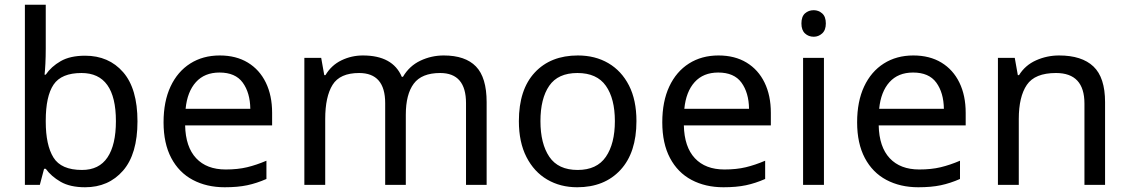

<svg xmlns="http://www.w3.org/2000/svg" viewBox="-20 -780 4763 810"><path d="M173 -575Q173 -541 171.5 -511.5Q170 -482 168 -465H173Q196 -499 236 -522Q276 -545 339 -545Q439 -545 499.5 -475.5Q560 -406 560 -268Q560 -130 499 -60Q438 10 339 10Q276 10 236 -13Q196 -36 173 -68H166L148 0H85V-760H173ZM324 -472Q239 -472 206 -423Q173 -374 173 -271V-267Q173 -168 205.5 -115.5Q238 -63 326 -63Q398 -63 433.5 -116Q469 -169 469 -269Q469 -472 324 -472Z M907 -546Q976 -546 1025.5 -516Q1075 -486 1101.5 -431.5Q1128 -377 1128 -304V-251H761Q763 -160 807.5 -112.5Q852 -65 932 -65Q983 -65 1022.5 -74.5Q1062 -84 1104 -102V-25Q1063 -7 1023 1.5Q983 10 928 10Q852 10 793.5 -21Q735 -52 702.5 -113.5Q670 -175 670 -264Q670 -352 699.5 -415Q729 -478 782.5 -512Q836 -546 907 -546ZM906 -474Q843 -474 806.5 -433.5Q770 -393 763 -321H1036Q1035 -389 1004 -431.5Q973 -474 906 -474Z M1852 -546Q1943 -546 1988 -499.5Q2033 -453 2033 -349V0H1946V-345Q1946 -472 1837 -472Q1759 -472 1725.5 -427Q1692 -382 1692 -296V0H1605V-345Q1605 -472 1495 -472Q1414 -472 1383 -422Q1352 -372 1352 -278V0H1264V-536H1335L1348 -463H1353Q1378 -505 1420.5 -525.5Q1463 -546 1511 -546Q1637 -546 1675 -456H1680Q1707 -502 1753.5 -524Q1800 -546 1852 -546Z M2665 -269Q2665 -136 2597.5 -63Q2530 10 2415 10Q2344 10 2288.5 -22.5Q2233 -55 2201 -117.5Q2169 -180 2169 -269Q2169 -402 2236 -474Q2303 -546 2418 -546Q2491 -546 2546.5 -513.5Q2602 -481 2633.5 -419.5Q2665 -358 2665 -269ZM2260 -269Q2260 -174 2297.5 -118.5Q2335 -63 2417 -63Q2498 -63 2536 -118.5Q2574 -174 2574 -269Q2574 -364 2536 -418Q2498 -472 2416 -472Q2334 -472 2297 -418Q2260 -364 2260 -269Z M3011 -546Q3080 -546 3129.5 -516Q3179 -486 3205.5 -431.5Q3232 -377 3232 -304V-251H2865Q2867 -160 2911.5 -112.5Q2956 -65 3036 -65Q3087 -65 3126.5 -74.5Q3166 -84 3208 -102V-25Q3167 -7 3127 1.5Q3087 10 3032 10Q2956 10 2897.5 -21Q2839 -52 2806.5 -113.5Q2774 -175 2774 -264Q2774 -352 2803.5 -415Q2833 -478 2886.5 -512Q2940 -546 3011 -546ZM3010 -474Q2947 -474 2910.5 -433.5Q2874 -393 2867 -321H3140Q3139 -389 3108 -431.5Q3077 -474 3010 -474Z M3413 -737Q3433 -737 3448.5 -723.5Q3464 -710 3464 -681Q3464 -653 3448.5 -639Q3433 -625 3413 -625Q3391 -625 3376 -639Q3361 -653 3361 -681Q3361 -710 3376 -723.5Q3391 -737 3413 -737ZM3456 -536V0H3368V-536Z M3833 -546Q3902 -546 3951.5 -516Q4001 -486 4027.5 -431.5Q4054 -377 4054 -304V-251H3687Q3689 -160 3733.5 -112.5Q3778 -65 3858 -65Q3909 -65 3948.5 -74.5Q3988 -84 4030 -102V-25Q3989 -7 3949 1.5Q3909 10 3854 10Q3778 10 3719.5 -21Q3661 -52 3628.5 -113.5Q3596 -175 3596 -264Q3596 -352 3625.5 -415Q3655 -478 3708.5 -512Q3762 -546 3833 -546ZM3832 -474Q3769 -474 3732.5 -433.5Q3696 -393 3689 -321H3962Q3961 -389 3930 -431.5Q3899 -474 3832 -474Z M4448 -546Q4544 -546 4593 -499.5Q4642 -453 4642 -349V0H4555V-343Q4555 -472 4435 -472Q4346 -472 4312 -422Q4278 -372 4278 -278V0H4190V-536H4261L4274 -463H4279Q4305 -505 4351 -525.5Q4397 -546 4448 -546Z"/></svg>

Font: Noto Sans Lepcha
Style: Regular
Weight: 400
Designer: Monotype Design Team
Foundry: Monotype Imaging Inc.
Version: Version 2.006; ttfautohint (v1.8.4.7-5d5b)